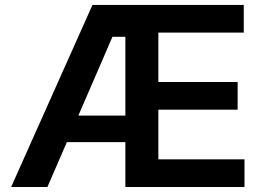

<svg xmlns="http://www.w3.org/2000/svg" viewBox="-20 -747 1057 767"><path d="M24.5 0 349.4 -727.3H953.8V-616.8H612.6V-419.4H929.3V-308.9H612.6V-110.4H956.7V0H480.8V-179.3H247.2L169.4 0ZM293 -285.2H480.8V-600.1H429.3Z"/></svg>

Font: Inter P Semi Bold
Style: Regular
Weight: 600
Designer: Rasmus Andersson
Foundry: rsms
Version: Version 3.018;git-588b23468